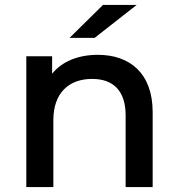

<svg xmlns="http://www.w3.org/2000/svg" viewBox="-20 -761 723 781"><path d="M378 -538C298 -538 232 -511 192 -461V-532H87V0H197V-272C197 -383 260 -440 355 -440C441 -440 491 -391 491 -292V0H601V-305C601 -464 507 -538 378 -538ZM365 -607 536 -741H399L263 -607Z"/></svg>

Font: Montserrat-Alt1 SemBd
Style: Regular
Weight: 600
Designer: Differentunic
Foundry: Differentunic
Version: Version 7.222